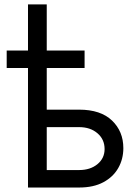

<svg xmlns="http://www.w3.org/2000/svg" viewBox="-20 -838 622 858"><path d="M358 -612.2V-534.1H9.9V-612.2ZM177.6 -348H333.8Q429.7 -348 480.5 -299.4Q531.2 -250.7 531.2 -176.1Q531.2 -127.1 508.5 -87.2Q485.8 -47.2 441.8 -23.6Q397.7 0 333.8 0H105.1V-818.2H188.9V-78.1H333.8Q383.5 -78.1 415.5 -104.4Q447.4 -130.7 447.4 -171.9Q447.4 -215.2 415.5 -242.5Q383.5 -269.9 333.8 -269.9H177.6Z"/></svg>

Font: InterMG
Style: Regular
Weight: 400
Designer: Rasmus Andersson
Foundry: rsms
Version: Version 3.019;December 26, 2023;FontCreator 15.0.0.2955 64-b